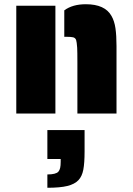

<svg xmlns="http://www.w3.org/2000/svg" viewBox="-20 -537 628 908"><path d="M346 -241Q346 -294 345 -311Q343 -339 340 -348Q336 -358 326 -360.5Q316 -363 294 -363H284V-488Q323 -517 386 -517Q476 -517 507 -462Q521 -438 526 -403.5Q531 -369 531 -319V0H346ZM57 -510H242V0H57ZM204 288Q244 288 256 275Q262 268 264.5 257Q267 246 267 228V215H204V78H380V180Q380 234 374 265.5Q368 297 351 315Q333 334 298.5 342.5Q264 351 204 351Z"/></svg>

Font: Saira Stencil
Style: Regular
Weight: 400
Designer: Hector Gatti with collaboration of the Omnibus-Type team
Foundry: Omnibus-Type
Version: Version 1.003